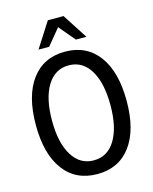

<svg xmlns="http://www.w3.org/2000/svg" viewBox="-135 -1005 888 1111"><g transform="rotate(-15 309.0 -449.0)"><path d="M309 -715Q438 -715 509.5 -618.5Q581 -522 581 -348Q581 -174 509.5 -78Q438 18 309 18Q180 18 108.5 -78Q37 -174 37 -348Q37 -522 108.5 -618.5Q180 -715 309 -715ZM309 -633Q227 -633 180.5 -557.5Q134 -482 134 -348Q134 -215 180.5 -139.5Q227 -64 309 -64Q392 -64 438 -139.5Q484 -215 484 -348Q484 -482 438 -557.5Q392 -633 309 -633ZM165 -766 261 -916H355L452 -766H389L308 -862L229 -766Z"/></g></svg>

Font: Fragment Mono
Style: Regular
Weight: 400
Monospace: yes
Designer: Wei Huang based on Nimbus Sans by URW Studio, based on Helvetica by Max Miedinger.
Foundry: Wei Huang
Version: Version 1.021; ttfautohint (v1.8.4.7-5d5b)